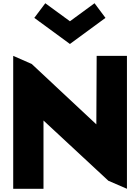

<svg xmlns="http://www.w3.org/2000/svg" viewBox="-20 -1172 871 1192"><path d="M192.9 -1061 261.2 -1151.9 414.1 -1040 566.9 -1151.9 634.8 -1061 414.1 -898.9ZM62 0V-825.2L176.8 -774.9L578.1 -399.9L580.1 -825.2H768.1V0L652.8 -49.8L250 -423.8V0Z"/></svg>

Font: Hussar Preview
Style: Bold
Weight: 700
Foundry: Cannot Into Space Fonts, PlusOne Fonts
Version: Version 2.29RC2 "Millennial"